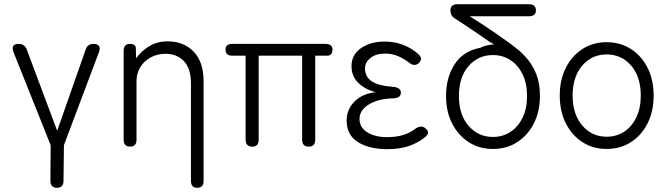

<svg xmlns="http://www.w3.org/2000/svg" viewBox="-20 -695 3165 910"><path d="M250 195Q219 195 219 162L220 -7L44 -448Q30 -487 69 -487Q97 -487 107 -460L251 -75L386 -460Q395 -487 423 -487Q443 -487 449.5 -476.5Q456 -466 449 -448L283 -7L281 162Q281 195 250 195Z M597 0Q566 0 566 -33V-453Q566 -487 595 -487Q624 -487 624 -465L625 -418Q648 -452 686.5 -475.5Q725 -499 774 -499Q851 -499 898 -450Q945 -401 945 -309V162Q945 195 915 195Q885 195 885 162V-300Q885 -371 851.5 -405.5Q818 -440 765 -440Q725 -440 693.5 -422.5Q662 -405 644.5 -376Q627 -347 627 -311V-33Q627 0 597 0Z M1176 0Q1144 0 1144 -33V-431H1082Q1049 -431 1049 -459Q1047 -487 1082 -487H1522Q1556 -487 1556 -459Q1554 -431 1531 -431H1474V-33Q1474 0 1443 0Q1412 0 1412 -33V-431H1206V-33Q1206 0 1176 0Z M1816 12Q1730 12 1676.5 -21.5Q1623 -55 1623 -124Q1623 -177 1661 -214.5Q1699 -252 1762 -258Q1714 -269 1680 -300.5Q1646 -332 1646 -382Q1646 -435 1690.5 -466.5Q1735 -498 1803 -498Q1852 -498 1893 -481.5Q1934 -465 1962 -439Q1987 -418 1965 -396Q1945 -378 1920 -397Q1900 -414 1870 -427.5Q1840 -441 1805 -441Q1762 -441 1736 -420.5Q1710 -400 1710 -371Q1710 -331 1742 -309.5Q1774 -288 1847 -283Q1880 -279 1880 -255Q1880 -232 1846 -229Q1776 -228 1730 -201Q1684 -174 1684 -131Q1684 -91 1720.5 -68Q1757 -45 1815 -45Q1900 -45 1950 -86Q1977 -103 1995 -88Q2020 -68 1999 -49Q1968 -21 1922.5 -4.5Q1877 12 1816 12Z M2316 11Q2252 11 2202 -21Q2152 -53 2123 -109.5Q2094 -166 2094 -240Q2094 -327 2134.5 -390Q2175 -453 2258 -469Q2272 -477 2291 -480.5Q2310 -484 2322 -485Q2315 -488 2303 -495Q2266 -521 2221 -551.5Q2176 -582 2137 -607Q2115 -619 2115 -646Q2115 -675 2148 -675H2487Q2520 -675 2520 -646Q2520 -618 2487 -618H2206Q2229 -604 2261 -583Q2293 -562 2327.5 -538.5Q2362 -515 2392 -493Q2422 -471 2441 -455Q2461 -438 2483.5 -410.5Q2506 -383 2522.5 -341.5Q2539 -300 2539 -240Q2539 -166 2510 -109.5Q2481 -53 2431 -21Q2381 11 2316 11ZM2316 -46Q2363 -46 2399.5 -70Q2436 -94 2457 -137.5Q2478 -181 2478 -240Q2478 -299 2457 -342.5Q2436 -386 2399.5 -410Q2363 -434 2316 -434Q2246 -434 2200.5 -381.5Q2155 -329 2155 -240Q2155 -152 2200.5 -99Q2246 -46 2316 -46Z M2855 11Q2791 11 2741 -21Q2691 -53 2662 -110Q2633 -167 2633 -242Q2633 -317 2662 -374Q2691 -431 2741 -463Q2791 -495 2855 -495Q2920 -495 2970 -463Q3020 -431 3049 -374Q3078 -317 3078 -242Q3078 -167 3049 -110Q3020 -53 2970 -21Q2920 11 2855 11ZM2855 -47Q2902 -47 2938.5 -71Q2975 -95 2996 -139Q3017 -183 3017 -242Q3017 -331 2971.5 -384Q2926 -437 2855 -437Q2785 -437 2739.5 -384Q2694 -331 2694 -242Q2694 -154 2739.5 -100.5Q2785 -47 2855 -47Z"/></svg>

Font: Zen Maru Gothic
Style: Regular
Weight: 400
Designer: Yoshimichi Ohira
Foundry: Positype
Version: Version 1.002